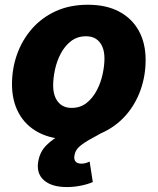

<svg xmlns="http://www.w3.org/2000/svg" viewBox="-20 -568 655 797"><path d="M270 10.3Q193.8 10.3 140.1 -18.1Q86.4 -46.4 58.1 -97.9Q29.8 -149.4 29.8 -218.3Q29.8 -284.7 51.3 -344Q72.8 -403.3 113.5 -449.5Q154.3 -495.6 212.4 -522Q270.5 -548.3 344.7 -548.3Q420.9 -548.3 474.4 -520Q527.8 -491.7 556.2 -440.2Q584.5 -388.7 584.5 -319.3Q584.5 -253.9 563.5 -194.6Q542.5 -135.3 502 -89.1Q461.4 -43 403.1 -16.4Q344.7 10.3 270 10.3ZM277.3 -120.1Q313.5 -120.1 339.4 -140.6Q365.2 -161.1 381.8 -192.9Q398.4 -224.6 406 -260Q413.6 -295.4 413.6 -325.2Q413.6 -354.5 404.5 -375Q395.5 -395.5 378.7 -406.5Q361.8 -417.5 337.4 -417.5Q301.3 -417.5 275.1 -397.5Q249 -377.4 232.4 -345.9Q215.8 -314.5 208.3 -279.3Q200.7 -244.1 200.7 -213.9Q200.7 -170.4 220.7 -145.3Q240.7 -120.1 277.3 -120.1ZM257.8 208.5Q194.8 208.5 162.6 180.4Q130.4 152.3 138.7 102.5Q145.5 62 172.4 35.2Q199.2 8.3 238 -12Q276.9 -32.2 320.1 -52.5Q363.3 -72.8 403.3 -99.9Q443.4 -127 472.4 -167.5Q501.5 -208 511.7 -269H581.1Q569.8 -201.2 545.4 -155.3Q521 -109.4 489 -79.3Q457 -49.3 423.8 -29.3Q390.6 -9.3 361.3 6.3Q332 22 312.3 38.1Q292.5 54.2 289.1 77.1Q286.1 93.3 293.5 102.3Q300.8 111.3 317.9 111.3Q326.7 111.3 335 109.1Q343.3 106.9 352.1 102.5L365.2 187.5Q345.2 196.8 315.7 202.6Q286.1 208.5 257.8 208.5Z"/></svg>

Font: Inter 17pt ExtraBold
Style: Italic
Weight: 800
Italic angle: -9.3988°
Version: Version 4.001;git-66647c0bb